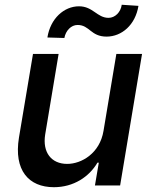

<svg xmlns="http://www.w3.org/2000/svg" viewBox="-20 -769 634 796"><path d="M409.1 -226.2C393.8 -133.5 318.2 -89.5 258.5 -89.5C192.8 -89.5 155.5 -137.1 167.3 -211.3L223 -545.5H116.8L58.6 -198.5C36.6 -63.2 98.7 7.1 203.5 7.1C285.5 7.1 349.8 -36.2 383.9 -94.5H389.6L373.6 0H478L568.9 -545.5H462.4ZM176.5 -613.6 246.8 -611.5C252.5 -642.4 275.2 -665.5 301.5 -665.5C351.9 -665.5 355.5 -617.2 422.2 -617.2C484.7 -617.5 541.2 -665.5 554 -744.7L484.7 -749.3C480.5 -718.4 457 -695 430 -695C382.5 -695 365.4 -742.9 307.5 -742.9C245.4 -742.9 188.9 -692.1 176.5 -613.6Z"/></svg>

Font: Margiela Sans Medium
Style: Italic
Weight: 500
Italic angle: -9.39999°
Designer: Stefan Endress, Andreas Faust
Version: Version 1.100;FEAKit 1.0